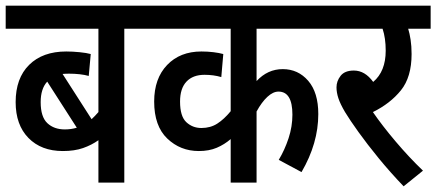

<svg xmlns="http://www.w3.org/2000/svg" viewBox="-20 -642 1534 675"><path d="M499 -541H417V0H326V-149Q302 -132 272 -121.5Q242 -111 201 -111Q125 -111 80 -157Q35 -203 35 -283Q35 -367 82.5 -414Q130 -461 213 -461Q235 -461 260 -458.5Q285 -456 299 -452L292 -375Q278 -379 260 -381Q242 -383 223 -383Q211 -383 200 -382L302 -223Q314 -234 326 -248V-541H0V-622H499ZM123 -283Q123 -231 146.5 -209Q170 -187 208 -187Q230 -187 250 -193L146 -355Q123 -330 123 -283Z M1145 -541H882V-357Q921 -399 974 -399Q1028 -399 1063.5 -358Q1099 -317 1099 -241Q1099 -138 1040 -37L960 -80Q981 -115 994.5 -156Q1008 -197 1008 -239Q1008 -320 959 -320Q940 -320 920 -301.5Q900 -283 882 -250V0H791V-153Q769 -134 742 -122.5Q715 -111 679 -111Q614 -111 568 -155Q522 -199 522 -285Q522 -366 567.5 -413.5Q613 -461 688 -461Q710 -461 730.5 -458.5Q751 -456 765 -452L758 -371Q731 -379 699 -379Q658 -379 635.5 -355Q613 -331 613 -285Q613 -233 635 -212.5Q657 -192 688 -192Q720 -192 744 -207.5Q768 -223 791 -251V-541H486V-622H1145Z M1467 -42 1399 13Q1352 -36 1311.5 -85.5Q1271 -135 1240.5 -177.5Q1210 -220 1193 -248Q1176 -277 1169.5 -297Q1163 -317 1163 -335Q1163 -357 1177.5 -375.5Q1192 -394 1224 -394Q1263 -394 1292 -354Q1336 -391 1336 -464Q1336 -508 1325 -541H1133V-622H1494V-541H1415Q1420 -525 1423.5 -502.5Q1427 -480 1427 -452Q1427 -371 1389.5 -324.5Q1352 -278 1291 -248Q1324 -200 1371 -144.5Q1418 -89 1467 -42Z"/></svg>

Font: Noto Sans Condensed Medium
Style: Regular
Weight: 500
Width: 3
Designer: Monotype Design Team
Foundry: Monotype Imaging Inc.
Version: Version 2.013; ttfautohint (v1.8.4.7-5d5b)